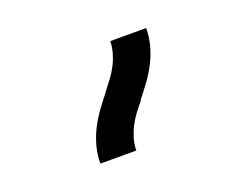

<svg xmlns="http://www.w3.org/2000/svg" viewBox="-64 -890 728 567"><g transform="rotate(-20 300.0 -607.0)"><path d="M168 -442Q168 -469 175 -495.5Q182 -522 194.5 -546.5Q207 -571 223 -593Q239 -615 256 -636V-637Q268 -652 279.5 -667.5Q291 -683 299.5 -699.5Q308 -716 313.5 -734.5Q319 -753 319 -772H432Q432 -745 425 -718.5Q418 -692 405.5 -667.5Q393 -643 377 -621Q361 -599 344 -578V-576Q332 -562 320.5 -546.5Q309 -531 300.5 -514.5Q292 -498 286.5 -479.5Q281 -461 281 -442Z"/></g></svg>

Font: Iosevka HT Extrabold Extended
Style: Regular
Weight: 800
Width: 7
Monospace: yes
Designer: Belleve Invis
Foundry: Belleve Invis
Version: Version 32.3.0; ttfautohint (v1.8.4)